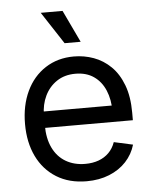

<svg xmlns="http://www.w3.org/2000/svg" viewBox="-54 -798 681 855"><g transform="rotate(-5 286.5 -370.5)"><path d="M299.3 11.7Q221.2 11.7 164.6 -23.4Q107.9 -58.6 77.6 -121.1Q47.4 -183.6 47.4 -266.1Q47.4 -348.6 77.4 -412.1Q107.4 -475.6 162.4 -511.2Q217.3 -546.9 290 -546.9Q335.9 -546.9 378.4 -531.5Q420.9 -516.1 454.6 -483.2Q488.3 -450.2 507.8 -398.4Q527.3 -346.7 527.3 -274.9V-241.2H103.5V-314.5H480L440.4 -288.1Q440.4 -341.3 423.1 -382.3Q405.8 -423.3 372.3 -446.5Q338.9 -469.7 290 -469.7Q241.7 -469.7 206.8 -446.3Q171.9 -422.9 153.3 -384Q134.8 -345.2 134.8 -298.8V-252.9Q134.8 -193.8 155 -151.9Q175.3 -109.9 212.6 -87.9Q250 -65.9 299.8 -65.9Q333 -65.9 359.6 -75.7Q386.2 -85.4 405.3 -104.5Q424.3 -123.5 434.1 -151.4L518.6 -132.8Q506.3 -90.3 476.1 -57.6Q445.8 -24.9 400.6 -6.6Q355.5 11.7 299.3 11.7ZM254.4 -609.4 160.2 -753.4H257.8L326.2 -609.4Z"/></g></svg>

Font: Inter 18pt
Style: Regular
Weight: 400
Designer: Rasmus Andersson
Foundry: rsms
Version: Version 4.001;git-66647c0bb